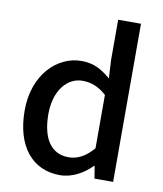

<svg xmlns="http://www.w3.org/2000/svg" viewBox="-89 -869 807 953"><g transform="rotate(10 315.0 -392.0)"><path d="M277 13C339 13 396 -20 437 -62H440L450 0H544V-797H429V-593L434 -502C389 -540 349 -564 286 -564C163 -564 50 -453 50 -274C50 -92 139 13 277 13ZM304 -82C218 -82 169 -151 169 -276C169 -395 231 -468 308 -468C349 -468 388 -455 429 -418V-149C389 -103 350 -82 304 -82Z"/></g></svg>

Font: Noto Sans T Chinese Medium
Style: Regular
Weight: 500
Designer: Ryoko NISHIZUKA (kana & ideographs); Paul D. Hunt (Latin, Greek & Cyrillic); Wenlong ZHANG (bopomofo); Sandoll Communica
Foundry: Adobe Systems Incorporated
Version: Version 1.000;PS 1;hotconv 1.0.78;makeotf.lib2.5.61930